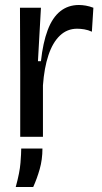

<svg xmlns="http://www.w3.org/2000/svg" viewBox="-20 -548 409 769"><path d="M61 0V-260L60 -517H144L132 -303H144Q152 -377 171 -427.5Q190 -478 221.5 -503Q253 -528 296 -528Q309 -528 323.5 -525.5Q338 -523 354 -517L348 -421Q333 -428 317.5 -430.5Q302 -433 289 -433Q249 -433 220 -405.5Q191 -378 174 -327Q157 -276 152 -206V0ZM43 201Q59 143 62 104.5Q65 66 65 47H150Q150 91 139 129.5Q128 168 113 201Z"/></svg>

Font: Bricolage Grotesque 60pt
Style: Regular
Weight: 400
Version: Version 1.001;gftools[0.9.33.dev8+g029e19f]